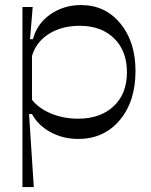

<svg xmlns="http://www.w3.org/2000/svg" viewBox="-20 -548 604 768"><path d="M69.8 200.2V-520H110.8L100.1 -391.1H111.8Q127.9 -453.1 181.4 -490.5Q234.9 -527.8 304.2 -527.8Q400.9 -527.8 461.4 -454.3Q522 -380.9 522 -264.2Q522 -142.1 458.7 -67.1Q395.5 7.8 293 7.8Q232.9 7.8 182.9 -19Q132.8 -45.9 107.9 -91.8H96.2L115.2 200.2ZM292 -73.2Q381.8 -73.2 434.8 -123.3Q487.8 -173.3 487.8 -258.8Q487.8 -344.2 436.5 -394.5Q385.3 -444.8 298.8 -444.8Q226.6 -444.8 175.5 -412.4Q124.5 -379.9 107.9 -324.2V-148.9Q135.7 -113.8 185.3 -93.5Q234.9 -73.2 292 -73.2Z"/></svg>

Font: Ribes
Style: Regular
Weight: 400
Designer: Luigi Gorlero
Foundry: Collletttivo
Version: Version 2.100;Glyphs 3.2 (3217)